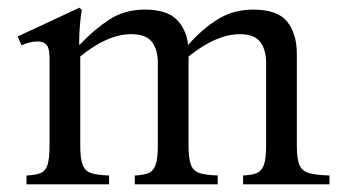

<svg xmlns="http://www.w3.org/2000/svg" viewBox="-20 -480 893 500"><path d="M49 0V-23Q72 -24 85 -29Q98 -34 103.5 -50Q109 -66 109 -101V-328Q109 -355 101 -363.5Q93 -372 79 -372Q68 -372 57.5 -369.5Q47 -367 36 -362L26 -385L187 -460L193 -454Q191 -445 188.5 -419Q186 -393 186 -364H188Q226 -404 265.5 -429.5Q305 -455 357 -455Q413 -455 439 -430Q465 -405 470 -363Q507 -405 547.5 -430Q588 -455 639 -455Q703 -455 728 -423.5Q753 -392 753 -340V-101Q753 -66 760 -50Q767 -34 785.5 -29Q804 -24 838 -23V0H613V-23Q635 -24 648 -29Q661 -34 667 -50Q673 -66 673 -101V-316Q673 -351 657.5 -371Q642 -391 604 -391Q544 -391 471 -333V-101Q471 -66 477.5 -50Q484 -34 500.5 -29Q517 -24 547 -23V0H331V-23Q353 -24 366 -29Q379 -34 385 -50Q391 -66 391 -101V-316Q391 -351 375.5 -371Q360 -391 322 -391Q260 -391 189 -333V-101Q189 -66 195.5 -50Q202 -34 218 -29Q234 -24 264 -23V0Z"/></svg>

Font: Bona Nova SC
Style: Regular
Weight: 400
Designer: Mateusz Machalski
Foundry: Capitalics
Version: Version 4.001; ttfautohint (v1.8.4.7-5d5b)